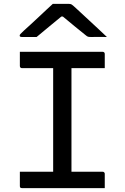

<svg xmlns="http://www.w3.org/2000/svg" viewBox="-20 -966 640 986"><path d="M518 0H93Q90 0 88 -0.5Q86 -1 84.5 -2.5Q83 -4 82.5 -6Q82 -8 82 -11V-84H253V-616H93Q88 -616 85 -619Q82 -622 82 -627V-700H507Q512 -700 515 -697Q518 -694 518 -689V-616H347V-84H507Q511 -84 513 -82.5Q515 -81 516.5 -79Q518 -77 518 -73ZM251 -946H335Q343 -946 348.5 -942.5Q354 -939 369 -925Q377 -918 395 -901Q413 -884 436.5 -862.5Q460 -841 484 -818.5Q508 -796 529 -776Q510 -777 488 -776.5Q466 -776 448 -776Q437 -776 432 -777.5Q427 -779 419 -786Q403 -799 367 -828Q339 -851 303 -881H295Q260 -852 233 -830Q196 -800 168 -776H92Q88 -776 85.5 -777Q83 -778 82 -779.5Q81 -781 81 -783Q81 -787 85 -791.5Q89 -796 104 -810Q117 -822 136.5 -839.5Q156 -857 177.5 -877.5Q199 -898 218.5 -916Q238 -934 251 -946Z"/></svg>

Font: Code D OnePiece
Style: Regular
Weight: 400
Version: Version 1.085; ttfautohint (v1.8.4.7-5d5b);Nerd Fonts 3.0.2